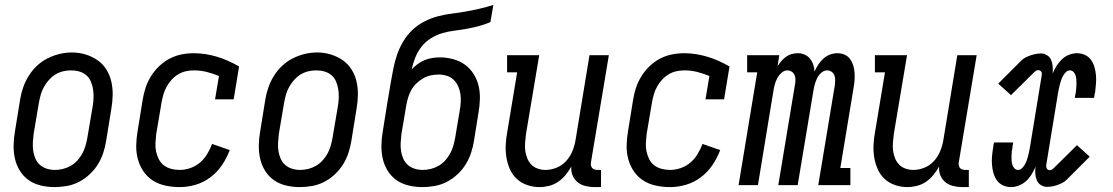

<svg xmlns="http://www.w3.org/2000/svg" viewBox="-20 -755 4540 783"><path d="M202 8Q174 8 146.5 1.5Q119 -5 97.5 -20Q76 -35 61.5 -58Q47 -81 41 -107.5Q35 -134 35.5 -162.5Q36 -191 41 -219L62 -349Q66 -374 74.5 -398.5Q83 -423 97 -445.5Q111 -468 130.5 -486.5Q150 -505 174 -517Q198 -529 223 -535Q248 -541 273 -541Q302 -541 328.5 -533Q355 -525 377 -510Q399 -495 413.5 -472Q428 -449 434 -422.5Q440 -396 439.5 -367.5Q439 -339 434 -311L413 -181Q409 -156 401 -131.5Q393 -107 379 -84.5Q365 -62 345 -43.5Q325 -25 301.5 -13Q278 -1 252.5 3.5Q227 8 202 8ZM204 -62Q220 -62 236.5 -66Q253 -70 268 -78.5Q283 -87 295 -100Q307 -113 315.5 -128.5Q324 -144 328.5 -160Q333 -176 336 -192L358 -322Q361 -339 361.5 -356.5Q362 -374 359.5 -390.5Q357 -407 350.5 -422.5Q344 -438 331.5 -448.5Q319 -459 303 -463.5Q287 -468 269 -468Q253 -468 236.5 -464Q220 -460 205.5 -451Q191 -442 179.5 -429Q168 -416 159.5 -401Q151 -386 146.5 -370Q142 -354 139 -338L117 -208Q115 -191 114 -173.5Q113 -156 115.5 -139.5Q118 -123 124.5 -108Q131 -93 143 -82.5Q155 -72 171 -67Q187 -62 204 -62Z M713 8Q683 8 655 2Q627 -4 604 -18.5Q581 -33 565.5 -55.5Q550 -78 542.5 -105Q535 -132 535.5 -161Q536 -190 541 -219L562 -349Q566 -374 574 -398Q582 -422 596 -444.5Q610 -467 629.5 -485.5Q649 -504 672 -516Q695 -528 720 -533Q745 -538 770 -538Q795 -538 819.5 -534Q844 -530 867 -523Q890 -516 912 -506Q934 -496 955 -484L933 -350H857L873 -445Q849 -455 823.5 -461.5Q798 -468 771 -468Q755 -468 738.5 -464.5Q722 -461 707 -452Q692 -443 680 -430Q668 -417 659.5 -401.5Q651 -386 646.5 -370Q642 -354 639 -338L617 -208Q615 -190 614 -172Q613 -154 616.5 -137.5Q620 -121 627.5 -106Q635 -91 648 -81Q661 -71 678 -66.5Q695 -62 713 -62Q734 -62 756 -69.5Q778 -77 795.5 -92Q813 -107 825 -127Q837 -147 845 -168L917 -143Q905 -111 885.5 -82Q866 -53 838 -32Q810 -11 777.5 -1.5Q745 8 713 8Z M1202 8Q1174 8 1146.5 1.5Q1119 -5 1097.5 -20Q1076 -35 1061.5 -58Q1047 -81 1041 -107.5Q1035 -134 1035.5 -162.5Q1036 -191 1041 -219L1062 -349Q1066 -374 1074.5 -398.5Q1083 -423 1097 -445.5Q1111 -468 1130.5 -486.5Q1150 -505 1174 -517Q1198 -529 1223 -535Q1248 -541 1273 -541Q1302 -541 1328.5 -533Q1355 -525 1377 -510Q1399 -495 1413.5 -472Q1428 -449 1434 -422.5Q1440 -396 1439.5 -367.5Q1439 -339 1434 -311L1413 -181Q1409 -156 1401 -131.5Q1393 -107 1379 -84.5Q1365 -62 1345 -43.5Q1325 -25 1301.5 -13Q1278 -1 1252.5 3.5Q1227 8 1202 8ZM1204 -62Q1220 -62 1236.5 -66Q1253 -70 1268 -78.5Q1283 -87 1295 -100Q1307 -113 1315.5 -128.5Q1324 -144 1328.5 -160Q1333 -176 1336 -192L1358 -322Q1361 -339 1361.5 -356.5Q1362 -374 1359.5 -390.5Q1357 -407 1350.5 -422.5Q1344 -438 1331.5 -448.5Q1319 -459 1303 -463.5Q1287 -468 1269 -468Q1253 -468 1236.5 -464Q1220 -460 1205.5 -451Q1191 -442 1179.5 -429Q1168 -416 1159.5 -401Q1151 -386 1146.5 -370Q1142 -354 1139 -338L1117 -208Q1115 -191 1114 -173.5Q1113 -156 1115.5 -139.5Q1118 -123 1124.5 -108Q1131 -93 1143 -82.5Q1155 -72 1171 -67Q1187 -62 1204 -62Z M1702 8Q1674 8 1646.5 1.5Q1619 -5 1597.5 -20Q1576 -35 1561.5 -58Q1547 -81 1541 -107.5Q1535 -134 1535.5 -162.5Q1536 -191 1541 -219L1559 -332Q1563 -354 1566.5 -376Q1570 -398 1574 -421Q1579 -449 1584.5 -477Q1590 -505 1599.5 -532.5Q1609 -560 1624.5 -586Q1640 -612 1661.5 -632.5Q1683 -653 1710 -667Q1737 -681 1765.5 -688.5Q1794 -696 1822.5 -699.5Q1851 -703 1879.5 -708Q1908 -713 1936 -719.5Q1964 -726 1992 -735L1980 -665Q1957 -655 1932.5 -648.5Q1908 -642 1883 -637.5Q1858 -633 1833.5 -630Q1809 -627 1784.5 -620Q1760 -613 1737.5 -599Q1715 -585 1699 -564.5Q1683 -544 1673.5 -520Q1664 -496 1659 -472Q1670 -484 1683.5 -494Q1697 -504 1712 -510Q1727 -516 1743 -518.5Q1759 -521 1774 -521Q1802 -521 1829 -513.5Q1856 -506 1877 -490.5Q1898 -475 1912 -452.5Q1926 -430 1932 -404Q1938 -378 1937 -349.5Q1936 -321 1931 -293L1913 -181Q1909 -156 1901 -131.5Q1893 -107 1879 -84.5Q1865 -62 1845 -43.5Q1825 -25 1801.5 -13Q1778 -1 1752.5 3.5Q1727 8 1702 8ZM1704 -62Q1720 -62 1736.5 -66Q1753 -70 1768 -78.5Q1783 -87 1795 -100Q1807 -113 1815.5 -128.5Q1824 -144 1828.5 -160Q1833 -176 1836 -192L1855 -305Q1858 -322 1859 -339Q1860 -356 1857.5 -372.5Q1855 -389 1848 -404Q1841 -419 1829.5 -430Q1818 -441 1802 -446Q1786 -451 1769 -451Q1753 -451 1736.5 -447.5Q1720 -444 1705.5 -435.5Q1691 -427 1678.5 -415Q1666 -403 1657.5 -388Q1649 -373 1644.5 -357.5Q1640 -342 1637 -326L1617 -208Q1615 -191 1614 -173.5Q1613 -156 1615.5 -139.5Q1618 -123 1624.5 -108Q1631 -93 1643 -82.5Q1655 -72 1671 -67Q1687 -62 1704 -62Z M2180 8Q2154 8 2129.5 -0.5Q2105 -9 2087 -26Q2069 -43 2059 -66Q2049 -89 2045 -114.5Q2041 -140 2042.5 -166.5Q2044 -193 2049 -219L2089 -460H2048V-530H2179L2125 -208Q2123 -191 2121.5 -174Q2120 -157 2122 -141Q2124 -125 2130 -110Q2136 -95 2146.5 -84Q2157 -73 2172.5 -67.5Q2188 -62 2204 -62Q2227 -62 2249.5 -71Q2272 -80 2288.5 -98Q2305 -116 2314 -138Q2323 -160 2327 -183L2384 -530H2463L2390 -93Q2389 -87 2390 -81Q2391 -75 2394.5 -70.5Q2398 -66 2404 -64Q2410 -62 2416 -62H2431V8H2404Q2386 8 2367.5 3.5Q2349 -1 2335.5 -12Q2322 -23 2315 -40Q2308 -57 2310 -76Q2300 -58 2286.5 -41.5Q2273 -25 2256 -13.5Q2239 -2 2219 3Q2199 8 2180 8Z M2713 8Q2683 8 2655 2Q2627 -4 2604 -18.5Q2581 -33 2565.5 -55.5Q2550 -78 2542.5 -105Q2535 -132 2535.5 -161Q2536 -190 2541 -219L2562 -349Q2566 -374 2574 -398Q2582 -422 2596 -444.5Q2610 -467 2629.5 -485.5Q2649 -504 2672 -516Q2695 -528 2720 -533Q2745 -538 2770 -538Q2795 -538 2819.5 -534Q2844 -530 2867 -523Q2890 -516 2912 -506Q2934 -496 2955 -484L2933 -350H2857L2873 -445Q2849 -455 2823.5 -461.5Q2798 -468 2771 -468Q2755 -468 2738.5 -464.5Q2722 -461 2707 -452Q2692 -443 2680 -430Q2668 -417 2659.5 -401.5Q2651 -386 2646.5 -370Q2642 -354 2639 -338L2617 -208Q2615 -190 2614 -172Q2613 -154 2616.5 -137.5Q2620 -121 2627.5 -106Q2635 -91 2648 -81Q2661 -71 2678 -66.5Q2695 -62 2713 -62Q2734 -62 2756 -69.5Q2778 -77 2795.5 -92Q2813 -107 2825 -127Q2837 -147 2845 -168L2917 -143Q2905 -111 2885.5 -82Q2866 -53 2838 -32Q2810 -11 2777.5 -1.5Q2745 8 2713 8Z M2992 0 3068 -460H3027V-530H3158L3151 -485Q3151 -485 3151 -485Q3151 -485 3151 -485Q3158 -496 3166.5 -506Q3175 -516 3185.5 -523.5Q3196 -531 3208.5 -534.5Q3221 -538 3233 -538Q3233 -538 3233 -538Q3233 -538 3233 -538Q3248 -538 3261 -532.5Q3274 -527 3283 -516Q3292 -505 3296.5 -491.5Q3301 -478 3302 -463Q3308 -478 3317 -491.5Q3326 -505 3338 -516Q3350 -527 3365 -532.5Q3380 -538 3395 -538Q3395 -538 3395 -538Q3395 -538 3395 -538Q3411 -538 3424.5 -532Q3438 -526 3446.5 -514.5Q3455 -503 3459.5 -488.5Q3464 -474 3465 -459Q3466 -444 3465 -428.5Q3464 -413 3461 -397L3407 -70H3448V0H3317L3385 -410Q3386 -420 3386 -430Q3386 -440 3382.5 -448.5Q3379 -457 3371 -462.5Q3363 -468 3353 -468Q3340 -468 3329 -458Q3318 -448 3312 -435.5Q3306 -423 3302.5 -410Q3299 -397 3297 -384L3233 0H3154L3222 -410Q3224 -420 3224 -430Q3224 -440 3220.5 -448.5Q3217 -457 3209 -462.5Q3201 -468 3191 -468Q3178 -468 3167 -458Q3156 -448 3149.5 -435.5Q3143 -423 3139.5 -410Q3136 -397 3134 -384L3071 0Z M3680 8Q3654 8 3629.5 -0.5Q3605 -9 3587 -26Q3569 -43 3559 -66Q3549 -89 3545 -114.5Q3541 -140 3542.5 -166.5Q3544 -193 3549 -219L3589 -460H3548V-530H3679L3625 -208Q3623 -191 3621.5 -174Q3620 -157 3622 -141Q3624 -125 3630 -110Q3636 -95 3646.5 -84Q3657 -73 3672.5 -67.5Q3688 -62 3704 -62Q3727 -62 3749.5 -71Q3772 -80 3788.5 -98Q3805 -116 3814 -138Q3823 -160 3827 -183L3884 -530H3963L3890 -93Q3889 -87 3890 -81Q3891 -75 3894.5 -70.5Q3898 -66 3904 -64Q3910 -62 3916 -62H3931V8H3904Q3886 8 3867.5 3.5Q3849 -1 3835.5 -12Q3822 -23 3815 -40Q3808 -57 3810 -76Q3800 -58 3786.5 -41.5Q3773 -25 3756 -13.5Q3739 -2 3719 3Q3699 8 3680 8Z M4103 8Q4086 8 4070.5 1Q4055 -6 4045.5 -19.5Q4036 -33 4031.5 -49Q4027 -65 4025.5 -82Q4024 -99 4025.5 -116.5Q4027 -134 4030 -152Q4030 -153 4030 -154.5Q4030 -156 4031 -157V-158Q4031 -160 4031.5 -162.5Q4032 -165 4032 -167Q4033 -168 4033 -170Q4033 -172 4033 -174H4112Q4112 -172 4111.5 -170.5Q4111 -169 4111 -167Q4110 -164 4109.5 -160.5Q4109 -157 4109 -154Q4107 -145 4106 -136Q4105 -127 4105 -118Q4105 -109 4105.5 -100Q4106 -91 4108.5 -83Q4111 -75 4117 -68.5Q4123 -62 4132 -62Q4141 -62 4148 -69Q4155 -76 4159.5 -84Q4164 -92 4167 -100.5Q4170 -109 4172.5 -118Q4175 -127 4176.5 -135.5Q4178 -144 4180 -153L4228 -446Q4229 -450 4229 -454Q4229 -458 4227 -461.5Q4225 -465 4221.5 -467Q4218 -469 4214 -469Q4209 -469 4205 -466.5Q4201 -464 4198 -461L4103 -367L4051 -414L4145 -508Q4153 -516 4163 -521Q4173 -526 4183.5 -529.5Q4194 -533 4204.5 -535Q4215 -537 4225 -537Q4239 -537 4250.5 -529.5Q4262 -522 4267 -509.5Q4272 -497 4273 -483Q4274 -469 4273 -455Q4279 -471 4288.5 -486Q4298 -501 4310.5 -513Q4323 -525 4339.5 -531.5Q4356 -538 4372 -538Q4389 -538 4404.5 -531Q4420 -524 4429.5 -510.5Q4439 -497 4443.5 -481Q4448 -465 4449.5 -448Q4451 -431 4449.5 -413.5Q4448 -396 4446 -378Q4445 -377 4445 -375.5Q4445 -374 4445 -373L4444 -372Q4444 -370 4443.5 -367.5Q4443 -365 4443 -363Q4443 -362 4442.5 -360Q4442 -358 4442 -356H4363Q4364 -358 4364 -359.5Q4364 -361 4364 -363Q4365 -366 4365.5 -369.5Q4366 -373 4367 -376Q4368 -385 4369 -394Q4370 -403 4370 -412Q4370 -421 4369.5 -430Q4369 -439 4366.5 -447Q4364 -455 4358 -461.5Q4352 -468 4343 -468Q4334 -468 4327 -461Q4320 -454 4315.5 -446Q4311 -438 4308 -429.5Q4305 -421 4302.5 -412Q4300 -403 4298.5 -394.5Q4297 -386 4295 -377L4247 -84Q4246 -80 4246.5 -76Q4247 -72 4248.5 -68.5Q4250 -65 4253.5 -63Q4257 -61 4261 -61Q4266 -61 4270 -63.5Q4274 -66 4277 -69L4372 -163L4424 -116L4330 -22Q4322 -14 4312 -9Q4302 -4 4292 -0.5Q4282 3 4271.5 5Q4261 7 4250 7Q4236 7 4224.5 -0.5Q4213 -8 4208 -20.5Q4203 -33 4202 -47Q4201 -61 4203 -75Q4196 -59 4187 -44Q4178 -29 4165 -17Q4152 -5 4135.5 1.5Q4119 8 4103 8Z"/></svg>

Font: Iosevka Slab
Style: Italic
Weight: 400
Italic angle: -9°
Monospace: yes
Designer: Belleve Invis
Foundry: Belleve Invis
Version: Version 11.1.0; ttfautohint (v1.8.3)